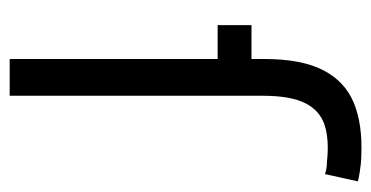

<svg xmlns="http://www.w3.org/2000/svg" viewBox="-205 -562 767 397"><g transform="rotate(90 178.5 -363.5)"><path d="M355 -720 340 -652Q334 -654 328 -655Q322 -656 315 -656Q270 -661 239.5 -651.5Q209 -642 193.5 -611.5Q178 -581 178 -523V0H102V-430H32V-500H102V-527Q102 -603 125 -648Q148 -693 192.5 -711.5Q237 -730 303 -727Q310 -727 319.5 -726Q329 -725 338 -723.5Q347 -722 355 -720Z"/></g></svg>

Font: Nata Sans
Style: Regular
Weight: 400
Designer: Daniel Uzquiano Cruz
Version: Version 1.001